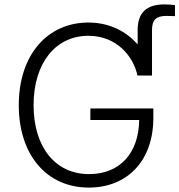

<svg xmlns="http://www.w3.org/2000/svg" viewBox="-20 -839 812 869"><path d="M382 10C557 10 674 -112 674 -305V-348H389V-296H610C608 -145 522 -51 383 -51C229 -51 132 -175 132 -363C132 -554 232 -677 380 -677C507 -677 584 -585 602 -497H668V-703C668 -749 687 -767 733 -767C743 -767 759 -766 772 -766V-816C758 -818 738 -819 723 -819C643 -819 603 -781 603 -703V-638C553 -695 478 -737 380 -737C195 -737 65 -591 65 -363C65 -138 191 10 382 10Z"/></svg>

Font: Wafeq Light
Style: Regular
Weight: 300
Designer: Rasmus Andersson & Azza Alameddine
Foundry: Google & TypeTogether
Version: Version 3.000;January 28, 2025;FontCreator 15.0.0.3014 64-bi